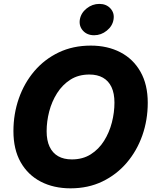

<svg xmlns="http://www.w3.org/2000/svg" viewBox="-20 -976 813 1005"><path d="M349.1 9.8Q261.2 9.8 193.6 -25.1Q126 -60.1 88.1 -127Q50.3 -193.8 50.3 -289.6Q50.3 -379.9 78.6 -460.7Q106.9 -541.5 159.9 -603.8Q212.9 -666 287.6 -701.7Q362.3 -737.3 455.1 -737.3Q542.5 -737.3 609.6 -702.6Q676.8 -668 715.1 -600.8Q753.4 -533.7 753.4 -438Q753.4 -347.7 724.9 -266.8Q696.3 -186 643.1 -123.8Q589.8 -61.5 515.6 -25.9Q441.4 9.8 349.1 9.8ZM356.4 -141.6Q413.1 -141.6 455.1 -168.2Q497.1 -194.8 524.7 -238.8Q552.2 -282.7 565.7 -335.2Q579.1 -387.7 579.1 -438.5Q579.1 -487.3 563.7 -520Q548.3 -552.7 519 -569.3Q489.7 -585.9 447.8 -585.9Q390.6 -585.9 348.6 -559.1Q306.6 -532.2 278.8 -488.3Q251 -444.3 237.5 -392.3Q224.1 -340.3 224.1 -289.1Q224.1 -240.7 239.7 -207.8Q255.4 -174.8 284.7 -158.2Q314 -141.6 356.4 -141.6ZM472.7 -791.5Q436 -791.5 414.3 -815.4Q392.6 -839.4 397.9 -873.5Q403.8 -908.2 433.6 -931.9Q463.4 -955.6 500 -955.6Q536.6 -955.6 558.3 -931.6Q580.1 -907.7 574.2 -873.5Q568.8 -839.8 539.1 -815.7Q509.3 -791.5 472.7 -791.5Z"/></svg>

Font: Inter ExtraBold
Style: Italic
Weight: 800
Italic angle: -9.3988°
Designer: Rasmus Andersson
Foundry: rsms
Version: Version 4.001;git-66647c0bb